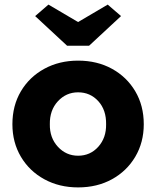

<svg xmlns="http://www.w3.org/2000/svg" viewBox="-20 -806 680 836"><path d="M320 10Q238 10 173 -25.5Q108 -61 71 -123.5Q34 -186 34 -265Q34 -346 71 -408.5Q108 -471 173 -506.5Q238 -542 320 -542Q403 -542 467.5 -506.5Q532 -471 569 -408.5Q606 -346 606 -265Q606 -186 569 -123.5Q532 -61 467.5 -25.5Q403 10 320 10ZM320 -128Q373 -128 408 -167Q443 -206 442 -265Q443 -327 408 -365.5Q373 -404 320 -404Q268 -404 232 -365Q196 -326 197 -265Q196 -206 232 -167Q268 -128 320 -128ZM272 -607 133 -736 191 -786 320 -710 449 -786 507 -736 368 -607Z"/></svg>

Font: Readex Pro
Style: Bold
Weight: 700
Designer: Bonnie Shaver-Troup, Thomas Jockin
Foundry: Lexend
Version: Version 1.203; ttfautohint (v1.8.3)